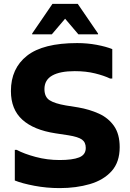

<svg xmlns="http://www.w3.org/2000/svg" viewBox="-20 -953 669 985"><path d="M56 -184H66Q103 -164 162.5 -148Q222 -132 286 -132Q352 -132 386 -145.5Q420 -159 420 -194Q420 -223 400.5 -237Q381 -251 331 -259L265 -269Q153 -286 94.5 -339Q36 -392 36 -486Q36 -602 118.5 -667Q201 -732 376 -732Q428 -732 476 -723Q524 -714 556 -701V-550H545Q514 -565 467.5 -576.5Q421 -588 363 -588Q288 -588 248 -565.5Q208 -543 208 -496Q208 -456 234 -439Q260 -422 318 -412L381 -402Q439 -392 487.5 -370Q536 -348 565 -306.5Q594 -265 594 -198Q594 -121 552.5 -75Q511 -29 441 -8.5Q371 12 286 12Q219 12 156 0Q93 -12 56 -27ZM145 -777V-781L249 -933H379L483 -781V-777H382L314 -857L246 -777Z"/></svg>

Font: Kufam
Style: Bold
Weight: 700
Designer: Wael Morcos, Artur Schmal
Foundry: Original Type
Version: Version 1.300; ttfautohint (v1.8.3)